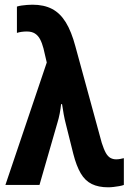

<svg xmlns="http://www.w3.org/2000/svg" viewBox="-20 -787 552 817"><path d="M3 0 179 -521 165 -581Q159 -604 150.5 -620Q142 -636 128.5 -644.5Q115 -653 94 -653Q83 -653 72 -651.5Q61 -650 52 -647V-759Q61 -762 72 -763.5Q83 -765 95 -766Q107 -767 118 -767Q167 -767 201.5 -749Q236 -731 260 -692Q284 -653 301 -589L413 -179Q422 -151 430.5 -136Q439 -121 450 -115Q461 -109 474 -109Q483 -109 491 -110.5Q499 -112 507 -114V0Q499 3 487.5 5Q476 7 463.5 8.5Q451 10 440 10Q399 10 370.5 -4Q342 -18 323.5 -49.5Q305 -81 292 -132L261 -256Q258 -267 255.5 -278.5Q253 -290 251 -301Q249 -312 247.5 -323Q246 -334 244 -344H240Q238 -324 234 -303.5Q230 -283 225 -267L148 0Z"/></svg>

Font: Noto Sans Display Condensed
Style: Bold
Weight: 700
Width: 3
Designer: Monotype Design Team
Foundry: Monotype Imaging Inc.
Version: Version 2.003